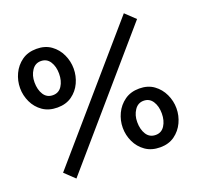

<svg xmlns="http://www.w3.org/2000/svg" viewBox="-130 -878 1078 1038"><g transform="rotate(-20 409.5 -359.0)"><path d="M138.2 17.1 81.1 -37.1 684.6 -734.9 741.2 -681.2ZM174.3 -378.4Q124.5 -378.4 89.8 -402.6Q55.2 -426.8 37.1 -465.3Q19 -503.9 19 -545.9Q19 -588.4 37.1 -627.2Q55.2 -666 89.8 -690.9Q124.5 -715.8 174.3 -715.8Q223.6 -715.8 257.8 -691.2Q292 -666.5 309.8 -627.7Q327.6 -588.9 327.6 -546.9Q327.6 -504.4 309.8 -465.8Q292 -427.2 257.8 -402.8Q223.6 -378.4 174.3 -378.4ZM173.8 -449.7Q207.5 -449.7 225.8 -478Q244.1 -506.3 244.1 -548.3Q244.1 -589.4 226.1 -617.4Q208 -645.5 173.8 -645.5Q141.1 -645.5 122.1 -616.7Q103 -587.9 103 -548.8Q103 -506.3 121.1 -478Q139.2 -449.7 173.8 -449.7ZM623 13.7Q572.8 13.7 538.1 -10.7Q503.4 -35.2 485.4 -73.5Q467.3 -111.8 467.3 -154.3Q467.3 -196.8 485.6 -235.6Q503.9 -274.4 538.8 -299.3Q573.7 -324.2 623 -324.2Q671.9 -324.2 706.1 -299.6Q740.2 -274.9 758.3 -236.1Q776.4 -197.3 776.4 -155.3Q776.4 -112.8 758.3 -74.2Q740.2 -35.6 706.1 -11Q671.9 13.7 623 13.7ZM622.6 -57.6Q655.8 -57.6 674.1 -86.2Q692.4 -114.7 692.4 -156.2Q692.4 -197.8 674.3 -225.8Q656.2 -253.9 622.6 -253.9Q589.8 -253.9 570.6 -225.1Q551.3 -196.3 551.3 -157.2Q551.3 -114.7 569.3 -86.2Q587.4 -57.6 622.6 -57.6Z"/></g></svg>

Font: Pontano Sans
Style: Bold
Weight: 700
Designer: Vernon Adams
Foundry: Vernon Adams
Version: Version 2.001